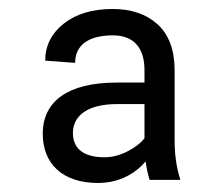

<svg xmlns="http://www.w3.org/2000/svg" viewBox="-20 -741 485 423"><path d="M377.4 -344.7C368.2 -373.5 364.7 -401.4 364.7 -433.1V-586.4C364.7 -630.9 352.1 -664.6 327.1 -687.5C302.2 -710 269 -721.2 228.5 -721.2C183.6 -721.2 147.5 -710.4 120.6 -689C93.3 -667.5 79.6 -640.1 79.6 -607.4L145.5 -602.5C145.5 -643.1 177.2 -663.1 228.5 -663.1C274.9 -663.1 298.3 -635.3 298.3 -586.9V-559.1H237.3C129.9 -559.1 74.2 -518.1 74.2 -446.3C74.2 -380.4 117.7 -337.9 195.8 -337.9C244.1 -337.9 279.3 -359.9 300.8 -385.3C302.7 -371.1 305.7 -357.4 309.6 -344.7ZM210.4 -394.5C161.6 -394.5 140.6 -415.5 140.6 -448.2C140.6 -485.8 172.9 -511.7 237.8 -511.7H298.3V-436.5C289.6 -425.3 276.9 -415.5 260.3 -407.2C243.7 -398.9 227.1 -394.5 210.4 -394.5Z"/></svg>

Font: Vazirmatn Light
Style: Regular
Weight: 300
Designer: Saber Rastikerdar
Foundry: Saber Rastikerdar
Version: Version 33.003